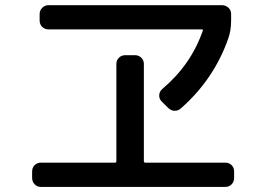

<svg xmlns="http://www.w3.org/2000/svg" viewBox="-20 -735 1040 750"><path d="M614.3 -387.7Q726.6 -482.4 772.5 -616.2Q774.4 -620.1 767.6 -620.1H169.9Q155.3 -620.1 145 -629.9Q134.8 -639.6 134.8 -655.3V-679.7Q134.8 -694.3 145 -704.6Q155.3 -714.8 169.9 -714.8H846.7Q861.3 -714.8 872.1 -705.1Q882.8 -695.3 882.8 -679.7V-655.3Q882.8 -616.2 872.1 -585.9Q816.4 -425.8 686.5 -311.5Q675.8 -301.8 661.6 -302.2Q647.5 -302.7 635.7 -314.5L610.4 -339.8Q600.6 -350.6 602.1 -364.7Q603.5 -378.9 614.3 -387.7ZM139.6 -4.9Q125 -4.9 115.2 -15.1Q105.5 -25.4 105.5 -40V-65.4Q105.5 -80.1 115.2 -89.8Q125 -99.6 139.6 -99.6H429.7Q434.6 -99.6 434.6 -105.5V-485.4Q434.6 -500 444.8 -509.8Q455.1 -519.5 469.7 -519.5H506.8Q521.5 -519.5 531.7 -509.8Q542 -500 542 -485.4V-105.5Q542 -100.6 546.9 -99.6H860.4Q875 -99.6 884.8 -89.8Q894.5 -80.1 894.5 -65.4V-40Q894.5 -25.4 884.8 -15.1Q875 -4.9 860.4 -4.9Z"/></svg>

Font: Rounded-L Mgen+ 1m medium
Style: Regular
Weight: 500
Designer: [Source Han Sans]
Ryoko NISHIZUKA  (kana & ideographs); Paul D. Hunt (Latin, Greek & Cyrillic); Wenlong ZHANG  (bopomofo
Version: Version 1.059.20150602